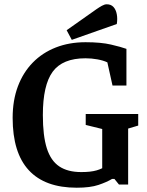

<svg xmlns="http://www.w3.org/2000/svg" viewBox="-20 -861 687 896"><path d="M338 15Q190 15 114.5 -66.5Q39 -148 39 -311Q39 -393 63.5 -458Q88 -523 133 -569Q178 -615 240.5 -639.5Q303 -664 379 -664Q451 -664 498 -653Q545 -642 570 -633V-462H505L481 -570Q462 -579 434.5 -584Q407 -589 379 -589Q272 -589 226 -526.5Q180 -464 180 -324Q180 -227 198.5 -169Q217 -111 256.5 -84.5Q296 -58 359 -58Q382 -58 399.5 -60Q417 -62 431 -66Q445 -70 457 -76V-259L380 -278V-329H625V-275L578 -261V0H535L514 -26H503Q478 -11 439.5 2Q401 15 338 15ZM315 -675 291 -720 430 -818Q443 -827 455.5 -834Q468 -841 478 -841Q498 -841 509.5 -828.5Q521 -816 525 -794.5Q529 -773 525 -749Z"/></svg>

Font: Faustina Light SemiBold
Style: Regular
Weight: 600
Version: Version 1.200